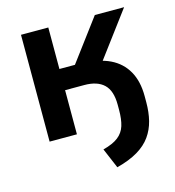

<svg xmlns="http://www.w3.org/2000/svg" viewBox="-102 -576 775 849"><g transform="rotate(-15 285.0 -151.0)"><path d="M331 187 292 95Q338 83 362 64Q386 45 395 16Q404 -13 404 -56V-80Q404 -144 373.5 -173Q343 -202 284 -202H196V0H71V-489H196V-299H267L409 -489H543L360 -244L308 -295Q377 -295 426.5 -271Q476 -247 502.5 -200.5Q529 -154 529 -86V-58Q529 -12 519.5 26Q510 64 488 95Q466 126 427.5 149Q389 172 331 187Z"/></g></svg>

Font: Nunito Sans 12pt ExtraLight
Style: Regular
Weight: 200
Designer: Vernon Adams
Foundry: Vernon Adams
Version: Version 3.101;gftools[0.9.27]